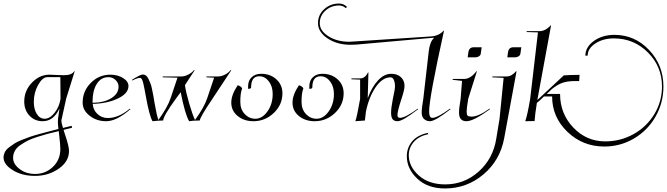

<svg xmlns="http://www.w3.org/2000/svg" viewBox="-114 -681 3769 1085"><path d="M228 -122 227 -245H154Q126 -245 101.5 -201Q77 -157 77 -105Q77 -64 94 -37Q111 -10 138 -10Q168 -10 194.5 -43.5Q221 -77 228 -122ZM218 60Q179 69 156.5 75Q134 81 99 92Q64 103 43.5 113.5Q23 124 1.5 138.5Q-20 153 -30 171.5Q-40 190 -40 211Q-40 246 -3.5 274Q33 302 85 302Q143 302 185 262Q227 222 227 161Q227 136 220 79Q219 72 218 60ZM260 -124 235 -10Q233 -6 233 1Q233 15 242 42L291 30L293 41L245 53Q250 68 253 78Q276 145 276 172Q276 232 217.5 272.5Q159 313 84 313Q10 313 -42 280.5Q-94 248 -94 209Q-94 194 -87 179.5Q-80 165 -64.5 153Q-49 141 -33 130.5Q-17 120 9.5 109.5Q36 99 56 92Q76 85 109.5 76Q143 67 162 62Q181 57 216 48Q213 20 213 5Q213 -4 214 -10L222 -68Q189 4 127 4Q82 4 52.5 -27.5Q23 -59 23 -107Q23 -169 66.5 -214Q110 -259 165 -259Q179 -259 213 -257Q240 -256 248 -256Q292 -256 306 -279L308 -278Z M409 -100Q475 -101 515.5 -126.5Q556 -152 556 -191Q556 -213 539 -229Q522 -245 499 -245Q457 -245 433 -207Q409 -169 409 -105ZM410 -94Q412 -60 436.5 -37Q461 -14 495 -14Q556 -14 620 -67L623 -64Q545 4 486 4Q432 4 392.5 -27Q353 -58 353 -101Q353 -166 399 -212.5Q445 -259 510 -259Q551 -259 581.5 -240Q612 -221 612 -195Q612 -153 552.5 -124.5Q493 -96 410 -94Z M1193 -284 1086 -122Q1016 -18 1015 0Q975 0 955 4Q932 -33 907 -160L879 -122Q810 -27 808 0Q784 0 748 4Q730 -26 710 -138Q705 -164 702.5 -178Q700 -192 696 -209Q692 -226 687.5 -233.5Q683 -241 678 -241Q662 -241 634 -226L632 -230Q679 -260 693 -260Q703 -260 711 -254Q719 -248 725 -235Q731 -222 736 -210Q741 -198 745.5 -175.5Q750 -153 752.5 -140Q755 -127 759 -101Q772 -27 781 -3Q833 -75 850 -126L889 -242L806 -244L805 -249H911Q930 -249 951 -260Q972 -271 982 -285L986 -284L931 -200Q937 -158 955.5 -95Q974 -32 988 -3Q1040 -75 1057 -126L1096 -242L1053 -244L1052 -249H1118Q1138 -249 1158.5 -260Q1179 -271 1189 -285Z M1254 -180Q1244 -156 1244 -105Q1244 -63 1269 -36.5Q1294 -10 1329 -10Q1368 -10 1397.5 -51.5Q1427 -93 1427 -150Q1427 -193 1405 -221.5Q1383 -250 1351 -250Q1305 -250 1305 -187Q1305 -179 1288 -179V-193Q1288 -226 1308.5 -245Q1329 -264 1362 -264Q1414 -264 1448 -232.5Q1482 -201 1482 -154Q1482 -89 1433 -42.5Q1384 4 1318 4Q1265 4 1229 -25.5Q1193 -55 1193 -101Q1193 -145 1229 -199Q1235 -199 1244.5 -192.5Q1254 -186 1254 -180Z M1600 -180Q1590 -156 1590 -105Q1590 -63 1615 -36.5Q1640 -10 1675 -10Q1714 -10 1743.5 -51.5Q1773 -93 1773 -150Q1773 -193 1751 -221.5Q1729 -250 1697 -250Q1651 -250 1651 -187Q1651 -179 1634 -179V-193Q1634 -226 1654.5 -245Q1675 -264 1708 -264Q1760 -264 1794 -232.5Q1828 -201 1828 -154Q1828 -89 1779 -42.5Q1730 4 1664 4Q1611 4 1575 -25.5Q1539 -55 1539 -101Q1539 -145 1575 -199Q1581 -199 1590.5 -192.5Q1600 -186 1600 -180Z M1948 0 1894 4Q1903 -19 1921 -122V-231L1872 -233V-238H1922Q1949 -238 1966 -272L1968 -271L1964 -126Q1987 -189 2022 -226.5Q2057 -264 2097 -264Q2131 -264 2151.5 -245Q2172 -226 2172 -195Q2172 -174 2155 -123Q2132 -53 2132 -31Q2132 -15 2146 -15Q2176 -15 2247 -67L2249 -64Q2161 4 2133 4Q2113 4 2104.5 -7.5Q2096 -19 2096 -44Q2096 -70 2106 -122L2116 -172Q2118 -183 2118 -195Q2118 -215 2111.5 -229.5Q2105 -244 2093 -244Q2047 -244 2009 -188.5Q1971 -133 1954 -51Q1948 -7 1948 0Z M2278 -122 2309 -392Q2315 -444 2338 -466V-468L1899 -429Q1883 -428 1867 -428Q1791 -428 1737 -464Q1683 -500 1683 -551Q1683 -597 1718 -629Q1753 -661 1802 -661Q1828 -661 1847 -642L1840 -635Q1824 -650 1802 -650Q1757 -650 1725 -621Q1693 -592 1693 -550Q1693 -507 1742 -476Q1791 -445 1860 -445Q1871 -445 1893 -447L2320 -475Q2367 -478 2393 -508L2395 -507Q2311 -127 2311 -51Q2311 -15 2329 -15Q2358 -15 2429 -67L2432 -64Q2345 4 2316 4Q2296 4 2282.5 -8.5Q2269 -21 2269 -44Q2269 -72 2278 -122Z M2529 -357 2532 -381Q2534 -399 2542 -406.5Q2550 -414 2564 -414H2608L2603 -379Q2602 -369 2593 -363Q2584 -357 2573 -357ZM2489 -122 2497 -224 2444 -230V-235H2511Q2546 -236 2579 -279L2581 -278L2532 -123Q2523 -69 2523 -51Q2523 -33 2528.5 -27.5Q2534 -22 2551 -22Q2590 -22 2652 -67L2655 -64Q2562 4 2522 4Q2480 4 2480 -44Q2480 -72 2489 -122Z M2753 -357 2756 -381Q2758 -399 2766 -406.5Q2774 -414 2788 -414H2832L2827 -379Q2826 -369 2817 -363Q2808 -357 2797 -357ZM2400 384Q2303 384 2244 328.5Q2185 273 2185 202Q2185 154 2215 118Q2245 82 2304 70L2306 77Q2252 89 2224 121.5Q2196 154 2196 196Q2196 260 2252.5 310.5Q2309 361 2402 361Q2510 361 2591 288.5Q2672 216 2690 105L2709 -10L2732 -241L2668 -244V-249H2750Q2777 -249 2803 -279L2805 -278L2735 101Q2712 225 2618 304.5Q2524 384 2400 384Z M2907 3 2854 4Q2865 -23 2882 -122L2926 -498L2862 -500V-505H2934Q2969 -505 2998 -538L3000 -537L2924 -124Q2923 -119 2923 -116L3072 -255Q3082 -256 3109 -257L3161 -258L3159 -223H3137Q3093 -223 3064.5 -213Q3036 -203 3005 -178L2988 -162Q2983 -157 2975 -150H3051Q3051 -39 3125.5 39.5Q3200 118 3306 118Q3393 118 3467 76.5Q3541 35 3584 -36.5Q3627 -108 3627 -192Q3627 -305 3547.5 -384.5Q3468 -464 3355 -464Q3294 -464 3250.5 -435.5Q3207 -407 3207 -367L3194 -366Q3194 -415 3242 -449.5Q3290 -484 3358 -484Q3473 -484 3554 -398.5Q3635 -313 3635 -192Q3635 -100 3590.5 -22Q3546 56 3469 101.5Q3392 147 3301 147Q3179 147 3092.5 64Q3006 -19 3006 -136H2960Q2941 -117 2929 -107L2920 -100Q2909 -33 2907 3Z"/></svg>

Font: Kleymissky
Style: Regular
Weight: 500
Italic angle: -8°
Designer: gluk
Foundry: gluk
Version: Version 0.283